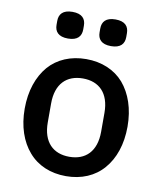

<svg xmlns="http://www.w3.org/2000/svg" viewBox="-84 -800 731 879"><g transform="rotate(10 282.0 -361.0)"><path d="M282 12C210 12 149 -14 108 -62C67 -109 43 -177 43 -260C43 -343 67 -411 108 -459C149 -506 210 -532 282 -532C354 -532 415 -506 456 -459C497 -411 521 -343 521 -260C521 -177 497 -109 456 -62C415 -14 354 12 282 12ZM282 -78C357 -78 406 -124 406 -216V-304C406 -396 357 -442 282 -442C207 -442 158 -396 158 -304V-216C158 -124 207 -78 282 -78ZM182 -610C137 -610 120 -632 120 -663V-681C120 -712 137 -734 182 -734C227 -734 244 -712 244 -681V-663C244 -632 227 -610 182 -610ZM382 -610C337 -610 320 -632 320 -663V-681C320 -712 337 -734 382 -734C427 -734 444 -712 444 -681V-663C444 -632 427 -610 382 -610Z"/></g></svg>

Font: Plexus Sans Medium
Style: Regular
Weight: 500
Version: Version 2.001;PS 002.001;hotconv 1.0.70;makeotf.lib2.5.58329